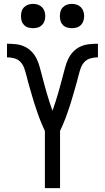

<svg xmlns="http://www.w3.org/2000/svg" viewBox="-20 -968 540 988"><path d="M211 0V-294Q203 -311 195.5 -328.5Q188 -346 181.5 -363.5Q175 -381 169 -399Q163 -417 157 -435Q151 -453 146 -471.5Q141 -490 135.5 -508Q130 -526 125 -544.5Q120 -563 115.5 -581Q111 -599 104.5 -617.5Q98 -636 85 -649.5Q72 -663 53.5 -668Q35 -673 16 -673V-743Q39 -743 62 -740.5Q85 -738 106 -728.5Q127 -719 143.5 -701.5Q160 -684 169.5 -663.5Q179 -643 185 -620.5Q191 -598 197 -575.5Q203 -553 209 -530.5Q215 -508 221.5 -486Q228 -464 235 -442Q242 -420 250 -398Q258 -420 265 -442Q272 -464 278.5 -486Q285 -508 291 -530.5Q297 -553 303 -575.5Q309 -598 315 -620.5Q321 -643 330.5 -663.5Q340 -684 356.5 -701.5Q373 -719 394 -728.5Q415 -738 438 -740.5Q461 -743 484 -743V-673Q465 -673 446.5 -668Q428 -663 415 -649.5Q402 -636 395.5 -617.5Q389 -599 384.5 -581Q380 -563 375 -544.5Q370 -526 364.5 -508Q359 -490 354 -471.5Q349 -453 343 -435Q337 -417 331 -399Q325 -381 318.5 -363.5Q312 -346 304.5 -328.5Q297 -311 289 -294V0ZM350 -823Q337 -823 325 -826.5Q313 -830 304 -839Q295 -848 291.5 -860Q288 -872 288 -885Q288 -898 291.5 -910Q295 -922 304 -931Q313 -940 325 -944Q337 -948 350 -948Q363 -948 375 -944Q387 -940 396 -931Q405 -922 409 -910Q413 -898 413 -885Q413 -872 409 -860Q405 -848 396 -839Q387 -830 375 -826.5Q363 -823 350 -823ZM150 -823Q137 -823 125 -826.5Q113 -830 104 -839Q95 -848 91.5 -860Q88 -872 88 -885Q88 -898 91.5 -910Q95 -922 104 -931Q113 -940 125 -944Q137 -948 150 -948Q163 -948 175 -944Q187 -940 196 -931Q205 -922 209 -910Q213 -898 213 -885Q213 -872 209 -860Q205 -848 196 -839Q187 -830 175 -826.5Q163 -823 150 -823Z"/></svg>

Font: Iosevka MaddieWtf
Style: Regular
Weight: 400
Monospace: yes
Designer: Belleve Invis
Foundry: Belleve Invis
Version: Version 31.3.0; ttfautohint (v1.8.3)